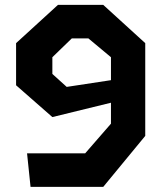

<svg xmlns="http://www.w3.org/2000/svg" viewBox="-20 -750 660 770"><path d="M394 -730.5H212.5L44.5 -577V-408L190 -280.5L425 -338V-254L321.5 -135H88.5L102.5 -0.5H394L562.5 -205V-577ZM190 -453.5V-520.5L268 -596H334.5L425 -520.5V-428.5L247.5 -401.5Z"/></svg>

Font: Monaspace Krypton
Style: Bold
Weight: 700
Designer: Riley Cran & the Lettermatic Team
Foundry: Lettermatic
Version: Version 1.200 (Monaspace Krypton)